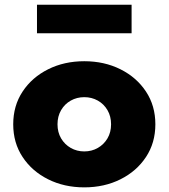

<svg xmlns="http://www.w3.org/2000/svg" viewBox="-20 -792 727 828"><path d="M343.5 16Q257 16 187.5 -18.8Q118 -53.5 77.5 -114.8Q37 -176 37 -256Q37 -336 77.5 -397.2Q118 -458.5 187.5 -493.2Q257 -528 343.5 -528Q430 -528 499.5 -493.2Q569 -458.5 609.5 -397.2Q650 -336 650 -256Q650 -176 609.5 -114.8Q569 -53.5 499.5 -18.8Q430 16 343.5 16ZM343.5 -139Q375.5 -139 401.8 -154Q428 -169 443.5 -195.2Q459 -221.5 459 -256Q459 -290.5 443.5 -317Q428 -343.5 401.8 -358.2Q375.5 -373 343.5 -373Q311.5 -373 285.2 -358.2Q259 -343.5 243.5 -317Q228 -290.5 228 -256Q228 -221.5 243.5 -195.2Q259 -169 285.2 -154Q311.5 -139 343.5 -139ZM139.5 -648.5V-771.5H547.5V-648.5Z"/></svg>

Font: Spartan Thin ExtraBold
Style: Regular
Weight: 800
Version: Version 1.004